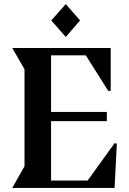

<svg xmlns="http://www.w3.org/2000/svg" viewBox="-20 -920 632 940"><path d="M302 -900 372 -820 302 -739 231 -820ZM40 0 100 -106V-581L40 -685H522V-475H510L400 -649H230V-372H503V-327H230V-36H409L541 -219L552 -217L541 0Z"/></svg>

Font: Bluu Next Cyrillic
Style: Bold
Weight: 700
Designer: Igor Stepanchenko
Foundry: Igor Stepanchenko
Version: Version 1.000